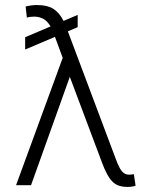

<svg xmlns="http://www.w3.org/2000/svg" viewBox="-20 -737 618 764"><path d="M289.1 -628.9 250 -612.3 438.5 -110.4Q448.2 -83 456.5 -68.4Q464.8 -53.7 473.4 -47.9Q481.9 -42 494.1 -42Q501 -42 512.7 -43.9L519.5 2Q506.3 6.8 487.3 6.8Q462.9 6.8 446 -1Q429.2 -8.8 415.3 -29.1Q401.4 -49.3 386.7 -87.9L257.8 -431.2L103.5 0H43.9L229.5 -506.8L198.7 -590.3L80.1 -540V-588.9L181.2 -631.8Q169.4 -651.9 154.3 -660.9Q139.2 -669.9 118.2 -670.9Q100.1 -670.9 86.9 -667L82 -710.9Q92.3 -713.9 105.5 -715.6Q118.7 -717.3 129.9 -716.8Q168.5 -716.8 192.4 -701.7Q216.3 -686.5 232.9 -653.8L289.1 -677.7Z"/></svg>

Font: Pretendard GOV ExtraLight
Style: Regular
Weight: 200
Designer: Base glyphs from Inter by Rasmus Andersson; Hangeul glyphs from Noto Sans CJK(Source Han Sans) by Jang Soo-young and Kan
Foundry: Kil Hyung-jin
Version: Version 1.309